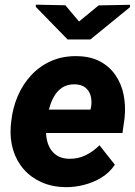

<svg xmlns="http://www.w3.org/2000/svg" viewBox="-20 -773 566 803"><path d="M252.9 9.8Q198.2 8.8 154.1 -10.7Q109.9 -30.3 79.6 -64.7Q49.3 -99.1 35.2 -145Q21 -190.9 24.9 -245.1L26.9 -264.2Q32.7 -320.8 54 -370.6Q75.2 -420.4 110.8 -458.7Q146.5 -497.1 195.1 -518.3Q243.7 -539.6 303.7 -538.1Q358.9 -537.1 398.7 -515.9Q438.5 -494.6 463.1 -458.5Q487.8 -422.4 497.1 -376.5Q506.3 -330.6 501 -279.3L492.2 -216.8H78.6L94.2 -314.9L358.4 -314.5L361.3 -327.6Q364.7 -352.5 358.9 -373.3Q353 -394 336.9 -406.7Q320.8 -419.4 293.5 -420.4Q261.7 -420.9 240.2 -406.7Q218.8 -392.6 205.6 -368.9Q192.4 -345.2 185.3 -317.6Q178.2 -290 174.8 -264.2L172.9 -245.6Q170.9 -220.2 174.6 -196.3Q178.2 -172.4 189.2 -153.1Q200.2 -133.8 219.5 -121.8Q238.8 -109.9 267.6 -108.9Q305.2 -107.9 337.6 -123.5Q370.1 -139.2 396 -165.5L460.4 -84Q438 -50.8 403.8 -30Q369.6 -9.3 330.3 0.5Q291 10.3 252.9 9.8ZM253.4 -751 310.5 -683.1 392.6 -750.5 523.4 -752.9 523.9 -743.2 357.9 -607.9H262.7L129.9 -744.1V-753.4Z"/></svg>

Font: Roboto ExtraBold
Style: Italic
Weight: 800
Designer: Christian Robertson
Foundry: Google
Version: Version 3.009; 2024